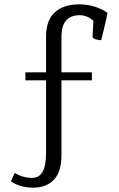

<svg xmlns="http://www.w3.org/2000/svg" viewBox="-20 -633 550 884"><path d="M97 -263V-300H192V-464Q192 -540 232.5 -576.5Q273 -613 345 -613Q417 -613 475 -574Q472 -555 453 -476L446 -448Q436 -448 421 -452Q406 -456 406 -464L410 -537Q382 -563 347 -563Q263 -563 263 -465V-300H403V-263H263V82Q263 158 228 194.5Q193 231 133 231Q73 231 30 202L48 163Q84 186 128 186Q192 186 192 73V-263Z"/></svg>

Font: Mate
Style: Regular
Weight: 400
Designer: Eduardo Rodriguez Tunni
Foundry: Eduardo Rodriguez Tunni
Version: Version 1.002